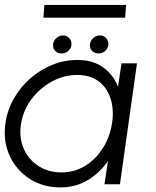

<svg xmlns="http://www.w3.org/2000/svg" viewBox="-27 -762 647 794"><path d="M475.5 -500H539.5L469 0H405L419.5 -96.5Q386.5 -47.5 336.2 -17.2Q286 13 223 13Q150 13 95 -22.8Q40 -58.5 12.5 -118.8Q-15 -179 -4.5 -252Q3 -306.5 30 -354Q57 -401.5 98 -437.5Q139 -473.5 189 -493.8Q239 -514 293.5 -514Q357.5 -514 399.8 -483.2Q442 -452.5 461 -403ZM226 -49Q281 -49 325.2 -76.2Q369.5 -103.5 398.2 -149.2Q427 -195 436 -250Q445 -306.5 431 -352.2Q417 -398 381.8 -425Q346.5 -452 292 -452Q237 -452 187.2 -424.8Q137.5 -397.5 103.2 -351.8Q69 -306 60 -250Q51 -193.5 70.8 -148Q90.5 -102.5 131.5 -75.8Q172.5 -49 226 -49ZM228 -541Q212 -541 201.5 -551.2Q191 -561.5 192.5 -577.5Q193.5 -593 205.8 -604.2Q218 -615.5 234 -615.5Q249.5 -615.5 259.5 -604.2Q269.5 -593 268.5 -577.5Q267 -561.5 255.2 -551.2Q243.5 -541 228 -541ZM380.5 -541Q364.5 -541 354 -551.2Q343.5 -561.5 345 -577.5Q346 -593 358.2 -604.2Q370.5 -615.5 386.5 -615.5Q402 -615.5 412 -604.2Q422 -593 421 -577.5Q419.5 -561.5 407.8 -551.2Q396 -541 380.5 -541ZM156.5 -741.5H494.5L490.5 -689H152.5Z"/></svg>

Font: Urbanist Light
Style: Italic
Weight: 300
Italic angle: -8°
Designer: Corey Hu
Foundry: Corey Hu
Version: Version 1.330; ttfautohint (v1.8.4.7-5d5b)